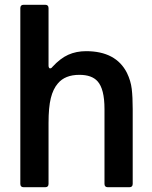

<svg xmlns="http://www.w3.org/2000/svg" viewBox="-20 -783 636 803"><path d="M79 0Q65 0 65 -14V-749Q65 -763 79 -763H169Q183 -763 183 -749V-508Q183 -503 185 -500Q187 -497 189 -497Q195 -497 199 -503Q232 -539 265.5 -554Q299 -569 340 -569Q465 -569 511 -478Q527 -445 531 -411Q535 -377 535 -327V-14Q535 0 521 0H431Q417 0 417 -14V-327Q417 -411 388 -443Q364 -470 312 -470Q252 -470 222 -434Q202 -411 192.5 -372.5Q183 -334 183 -269V-14Q183 0 169 0Z"/></svg>

Font: Open Sauce Two SemiBold
Style: Regular
Weight: 600
Designer: Alfredo Marco Pradil
Foundry: Creative Sauce Fz LLC
Version: Version 1.477